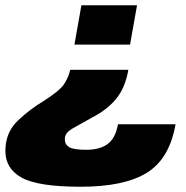

<svg xmlns="http://www.w3.org/2000/svg" viewBox="-58 -613 706 730"><path d="M430 -347.5Q418 -279 383.5 -237Q349 -195 290 -165Q246.5 -141 219 -125.2Q191.5 -109.5 189 -90.5Q188.5 -87 188.5 -83.5Q188.5 -63.5 205.2 -53.5Q222 -43.5 269.5 -43.5Q322.5 -43.5 352 -66Q381.5 -88.5 390.5 -140.5H609.5Q586.5 -9.5 500.5 43.8Q414.5 97 249 97Q86.5 97 24.5 62.5Q-37.5 28 -37.5 -38.5Q-37.5 -45 -37 -52Q-33.5 -114 12 -156.5Q57.5 -199 108 -229Q167.5 -267 184.5 -291.5Q201.5 -316 209 -347.5ZM225 -443.5 251.5 -593H463L436.5 -443.5Z"/></svg>

Font: Rudi
Style: Regular
Weight: 400
Italic angle: -10°
Designer: Tyler Finck
Foundry: Etcetera Type Company
Version: Version 1.111; ttfautohint (v1.8.4)